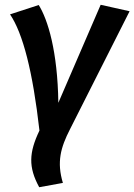

<svg xmlns="http://www.w3.org/2000/svg" viewBox="-20 -563 562 803"><path d="M142 -542 22 -503C76 -423 117 -264 145 -17C101 75 98 136 144 220L243 202C217 115 233 55 273 -23L522 -516L401 -543L224 -133C221 -349 180 -481 142 -542Z"/></svg>

Font: Fira Sans Medium
Style: Italic
Weight: 500
Italic angle: -8°
Designer: bBox Type GmbH & Carrois Corporate GbR & Edenspiekermann AG
Foundry: bBox Type GmbH & Carrois Corporate GbR & Edenspiekermann AG
Version: Version 4.301;PS 004.301;hotconv 1.0.88;makeotf.lib2.5.64775